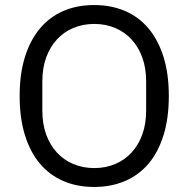

<svg xmlns="http://www.w3.org/2000/svg" viewBox="-20 -730 748 762"><path d="M354 12Q286 12 231.5 -11.5Q177 -35 138.5 -80.5Q100 -126 79 -193.5Q58 -261 58 -349Q58 -437 79 -504Q100 -571 138.5 -617Q177 -663 231.5 -686.5Q286 -710 354 -710Q421 -710 476 -686.5Q531 -663 569.5 -617Q608 -571 629 -504Q650 -437 650 -349Q650 -261 629 -193.5Q608 -126 569.5 -80.5Q531 -35 476 -11.5Q421 12 354 12ZM354 -63Q399 -63 437 -79Q475 -95 502.5 -125Q530 -155 545 -197Q560 -239 560 -291V-407Q560 -459 545 -501Q530 -543 502.5 -573Q475 -603 437 -619Q399 -635 354 -635Q309 -635 271 -619Q233 -603 205.5 -573Q178 -543 163 -501Q148 -459 148 -407V-291Q148 -239 163 -197Q178 -155 205.5 -125Q233 -95 271 -79Q309 -63 354 -63Z"/></svg>

Font: IBM Plex Sans
Style: Regular
Weight: 400
Designer: Mike Abbink, Paul van der Laan, Pieter van Rosmalen
Foundry: Bold Monday
Version: Version 3.005